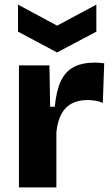

<svg xmlns="http://www.w3.org/2000/svg" viewBox="-20 -811 486 831"><path d="M62 0V-245V-528H194L197 -349H217Q224 -419 243.5 -460.5Q263 -502 299.5 -521Q336 -540 390 -540Q398 -540 408 -539.5Q418 -539 431 -537L425 -365Q409 -373 390.5 -375.5Q372 -378 358 -378Q319 -378 290.5 -363Q262 -348 245.5 -317Q229 -286 224 -239V0ZM58 -791 227 -700 397 -791V-674L227 -584L58 -674Z"/></svg>

Font: Bricolage Grotesque ExtraBold
Style: Regular
Weight: 800
Designer: Mathieu Triay
Foundry: Atelier Triay
Version: Version 1.001;gftools[0.9.33.dev8+g029e19f]